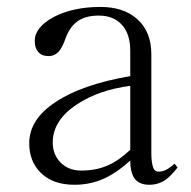

<svg xmlns="http://www.w3.org/2000/svg" viewBox="-20 -504 540 542"><path d="M481.4 -31.2 472.7 -42Q459 -29.3 446.3 -23.4Q437.5 -19.5 426.8 -19.5Q415 -19.5 411.1 -35.2Q407.2 -48.8 407.2 -73.2V-350.6Q407.2 -415 367.2 -450.2Q329.1 -484.4 263.7 -484.4Q186.5 -484.4 131.8 -456.1Q78.1 -426.8 78.1 -388.7Q78.1 -368.2 87.9 -357.4Q97.7 -345.7 117.2 -345.7Q134.8 -345.7 146.5 -359.4Q154.3 -368.2 162.1 -387.7Q174.8 -426.8 198.2 -443.4Q220.7 -460 258.8 -460Q301.8 -460 325.2 -432.6Q347.7 -407.2 347.7 -360.4V-289.1Q210.9 -265.6 136.7 -215.8Q62.5 -167 62.5 -99.6Q62.5 -48.8 94.7 -16.6Q128.9 17.6 190.4 17.6Q237.3 17.6 278.3 -2Q312.5 -18.6 347.7 -50.8Q347.7 -20.5 357.4 -3.9Q370.1 17.6 401.4 17.6Q427.7 17.6 448.2 2.9Q462.9 -7.8 481.4 -31.2ZM347.7 -261.7V-81.1Q314.5 -49.8 284.2 -37.1Q252 -22.5 209 -22.5Q173.8 -22.5 151.4 -44.9Q128.9 -67.4 128.9 -101.6Q128.9 -165 198.2 -210Q258.8 -250 347.7 -261.7Z"/></svg>

Font: Batang
Style: Regular
Weight: 400
Version: Version 2.21